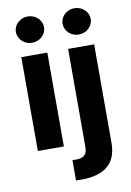

<svg xmlns="http://www.w3.org/2000/svg" viewBox="-104 -832 751 1099"><g transform="rotate(-10 272.0 -282.5)"><path d="M60.4 0H211.6V-545.5H60.4ZM54.7 -692.5C54.7 -650.2 91.6 -615.8 136.4 -615.8C181.5 -615.8 218.4 -650.2 218.4 -692.5C218.4 -734.4 181.5 -768.8 136.4 -768.8C91.6 -768.8 54.7 -734.4 54.7 -692.5ZM246.4 203.8C257.5 204.2 266.3 204.5 277 204.5C405.5 204.5 483.7 153.4 483.7 27V-545.5H332.4V24.5C332.4 65.7 315 86.3 266.3 86.3C259.9 86.3 254.3 86.3 246.4 85.6ZM326 -692.5C326 -650.2 362.9 -615.8 407.7 -615.8C452.8 -615.8 489.7 -650.2 489.7 -692.5C489.7 -734.4 452.8 -768.8 407.7 -768.8C362.9 -768.8 326 -734.4 326 -692.5Z"/></g></svg>

Font: Magic Ui Pro
Style: Bold
Weight: 700
Designer: Stefan Endress, Andreas Faust
Version: Version 1.000;FEAKit 1.0